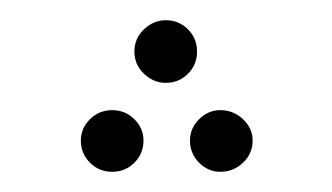

<svg xmlns="http://www.w3.org/2000/svg" viewBox="-20 -192 329 190"><path d="M144 -110Q132 -110 122.5 -119Q113 -128 113 -141Q113 -154 122.5 -163Q132 -172 144 -172Q157 -172 166 -163Q175 -154 175 -141Q175 -128 166 -119Q157 -110 144 -110ZM91 -22Q78 -22 69 -31Q60 -40 60 -53Q60 -65 69 -74Q78 -83 91 -83Q104 -83 113 -74Q122 -65 122 -53Q122 -40 113 -31Q104 -22 91 -22ZM198 -22Q186 -22 177 -31Q168 -40 168 -53Q168 -65 177 -74Q186 -83 198 -83Q211 -83 220.5 -74Q230 -65 230 -53Q230 -40 220.5 -31Q211 -22 198 -22Z"/></svg>

Font: Noto Sans Arabic SemCond ExtLt
Style: Regular
Weight: 200
Width: 4
Designer: Monotype Design Team, Nadine Chahine, Nizar Qandah and Khaled Hosny
Foundry: Monotype Imaging Inc.
Version: Version 2.012; ttfautohint (v1.8.4.7-5d5b)